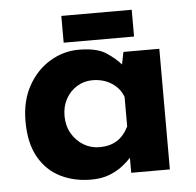

<svg xmlns="http://www.w3.org/2000/svg" viewBox="-47 -633 707 693"><g transform="rotate(-5 307.0 -287.0)"><path d="M256 12Q195 12 145.5 -12.5Q96 -37 67 -88Q38 -139 38 -218Q38 -292 68 -346Q98 -400 147 -429.5Q196 -459 251 -459Q316 -459 349.5 -437.5Q383 -416 405 -390L399 -373L412 -437H542V0H402V-95L413 -65Q411 -65 401 -53.5Q391 -42 371.5 -26.5Q352 -11 323.5 0.5Q295 12 256 12ZM296 -102Q334 -102 360 -118.5Q386 -135 402 -168V-275Q390 -307 360.5 -326Q331 -345 291 -345Q261 -345 235.5 -329.5Q210 -314 195 -287Q180 -260 180 -225Q180 -190 196 -162Q212 -134 238.5 -118Q265 -102 296 -102ZM200 -586H455V-489H200Z"/></g></svg>

Font: Reem Kufi Fun
Style: Bold
Weight: 700
Designer: Khaled Hosny
Version: Version 1.005